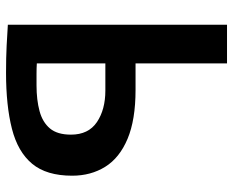

<svg xmlns="http://www.w3.org/2000/svg" viewBox="-88 -680 772 636"><g transform="rotate(90 298.0 -362.0)"><path d="M221 4Q171 4 131 2Q91 0 62 -2V-728H190V-425H278Q377 -425 440 -398.5Q503 -372 532.5 -324.5Q562 -277 562 -215Q562 -130 522.5 -82.5Q483 -35 406.5 -15.5Q330 4 221 4ZM263 -97Q311 -97 348 -107Q385 -117 405.5 -141.5Q426 -166 426 -211Q426 -269 384.5 -297Q343 -325 280 -325H190V-98Q206 -97 224 -97Q242 -97 263 -97Z"/></g></svg>

Font: Murecho Medium
Style: Regular
Weight: 500
Designer: Neil Summerour
Foundry: Positype
Version: Version 1.010; ttfautohint (v1.8.3)